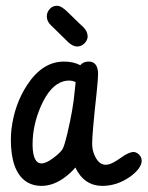

<svg xmlns="http://www.w3.org/2000/svg" viewBox="-20 -624 498 647"><path d="M261.2 -532.2Q274.9 -518.1 275.4 -501.5Q275.4 -492.2 269 -482.9Q257.3 -467.3 239.7 -467.3Q225.6 -467.3 210.4 -481.4L150.9 -539.6Q138.2 -551.8 137.7 -568.4Q137.7 -578.1 142.6 -586.9Q153.3 -604.5 172.4 -604.5Q187 -604.5 209 -582.5Q256.3 -536.1 261.2 -532.2ZM16.6 -153.3Q16.6 -169.9 18.6 -188.5Q28.8 -272.5 71.3 -337.4Q123 -416.5 195.8 -416.5Q227.1 -416.5 250.5 -404.3Q260.3 -416 277.3 -416.5Q287.1 -416.5 289.6 -415Q310.5 -408.2 310.5 -373.5Q310.5 -359.4 305.7 -312.5Q290.5 -173.8 290.5 -140.1Q290.5 -117.7 299.8 -98.1Q313.5 -68.8 335.9 -68.8Q340.3 -68.8 345.2 -69.8Q359.9 -72.8 387.2 -92.3Q414.1 -111.8 430.2 -111.8Q436.5 -111.8 443.4 -107.4Q457.5 -97.7 457.5 -81.5Q456.1 -56.2 418.9 -28.8Q374.5 2.4 324.7 2.4Q263.2 2 233.9 -59.6Q227.1 -51.3 218.3 -43Q169.9 2.4 120.1 2.4Q88.9 2.4 65.9 -13.7Q16.6 -49.8 16.6 -153.3ZM231.4 -314Q231.4 -314 234.9 -347.2Q224.1 -352.5 212.4 -352.5Q203.6 -352.5 194.3 -350.1Q148.9 -337.4 117.7 -266.1Q89.8 -202.1 89.8 -137.7Q89.8 -135.3 89.8 -132.8Q91.3 -73.2 120.1 -73.2Q135.3 -73.7 157.2 -89.8Q179.7 -106 189.9 -120.1Q196.3 -129.4 207 -174.3Q226.6 -257.8 231.4 -314Z"/></svg>

Font: Vibur
Style: Medium
Weight: 400
Version: Version 1.004